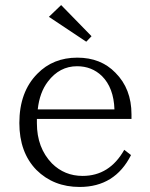

<svg xmlns="http://www.w3.org/2000/svg" viewBox="-20 -739 598 765"><path d="M344.7 -594.7 323.7 -572.8 174.8 -671.9 223.6 -718.8ZM503.9 -265.1H127V-248Q127 -149.9 187 -87.9Q237.3 -38.1 309.1 -38.1Q416.5 -38.1 475.1 -142.1L502 -121.1Q438 5.9 297.4 5.9Q193.4 5.9 125 -62Q57.1 -131.8 57.1 -249Q57.1 -373 128.9 -445.3Q191.4 -509.3 288.1 -509.3Q381.8 -509.3 439.9 -449.2Q503.9 -385.3 503.9 -283.2ZM436 -303.2Q433.1 -389.2 386.2 -436Q345.7 -475.1 287.1 -475.1Q217.3 -475.1 170.9 -414.1Q137.7 -370.6 130.4 -303.2Z"/></svg>

Font: I.MingCP
Style: Regular
Weight: 400
Designer: I.Font Project
Version: Version 8.000; Sep 06, 2022